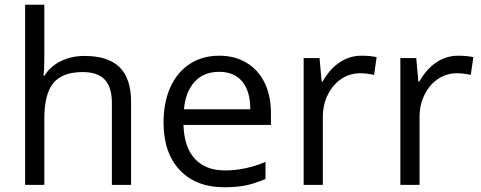

<svg xmlns="http://www.w3.org/2000/svg" viewBox="-20 -780 2031 810"><path d="M533 -349Q533 -449 484.5 -496.5Q436 -544 337 -544Q281 -544 236.5 -522Q192 -500 168 -461H163Q167 -485 167 -530V-760H86V0H167V-280Q167 -384 205.5 -430Q244 -476 329 -476Q392 -476 422 -444Q452 -412 452 -346V0H533Z M1100 -25V-97Q1016 -61 929 -61Q847 -61 802 -110Q757 -159 754 -253H1123V-304Q1123 -376 1096.5 -430.5Q1070 -485 1020.5 -515Q971 -545 905 -545Q834 -545 781 -510.5Q728 -476 699 -412.5Q670 -349 670 -263Q670 -135 738.5 -62.5Q807 10 926 10Q979 10 1017.5 2Q1056 -6 1100 -25ZM1036 -319H756Q763 -394 801.5 -435.5Q840 -477 904 -477Q968 -477 1002 -436Q1036 -395 1036 -319Z M1341 -436H1337L1328 -535H1261V0H1342V-287Q1342 -338 1363 -380.5Q1384 -423 1420 -447Q1456 -471 1499 -471Q1527 -471 1558 -464L1569 -539Q1540 -545 1505 -545Q1455 -545 1413 -517Q1371 -489 1341 -436Z M1749 -436H1745L1736 -535H1669V0H1750V-287Q1750 -338 1771 -380.5Q1792 -423 1828 -447Q1864 -471 1907 -471Q1935 -471 1966 -464L1977 -539Q1948 -545 1913 -545Q1863 -545 1821 -517Q1779 -489 1749 -436Z"/></svg>

Font: OpenSansMMV
Style: Regular
Weight: 400
Designer: Steve Matteson
Foundry: Ascender Corporation
Version: Version 4.000